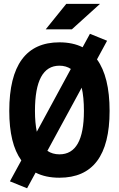

<svg xmlns="http://www.w3.org/2000/svg" viewBox="-20 -926 626 1011"><path d="M122.6 65.4 167.5 -17.1C202.6 1 244.6 9.8 293 9.8C468.3 9.8 557.1 -106.4 557.1 -341.8C557.1 -462.4 534.7 -552.7 490.7 -613.3L543.9 -711.4L453.6 -748L415 -677.2C380.9 -694.3 339.8 -703.1 293 -703.1C117.7 -703.1 28.8 -583 28.8 -341.8C28.8 -226.6 49.8 -140.1 92.3 -81.5L32.2 28.8ZM293 -113.3C268.6 -113.3 247.1 -119.6 229.5 -131.8L410.2 -464.4C418 -431.2 421.9 -390.1 421.9 -341.8C421.9 -189 378.9 -113.3 293 -113.3ZM173.8 -232.4C167.5 -263.2 164.1 -299.3 164.1 -341.8C164.1 -501 207 -580.1 293 -580.1C315.9 -580.1 336.4 -574.2 353 -563ZM220.7 -771.5H358.4L506.8 -905.8H329.1Z"/></svg>

Font: CaskaydiaCove Nerd Font
Style: Bold
Weight: 700
Designer: Aaron Bell
Foundry: Saja Typeworks
Version: Version 2111.1;Nerd Fonts 2.3.0